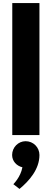

<svg xmlns="http://www.w3.org/2000/svg" viewBox="-20 -880 337 1251"><path d="M60 0H237V-860H60ZM147 40C99 40 59 80 59 130C59 170 88 201 126 210C114 275 67 320 67 320L107 351C170 299 237 223 237 130C237 80 197 40 147 40Z"/></svg>

Font: Hussar Techniczny
Style: Bold 
Weight: 700
Foundry: Cannot Into Space Fonts
Version: Version 0.77